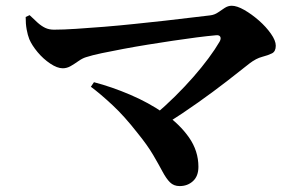

<svg xmlns="http://www.w3.org/2000/svg" viewBox="-20 -671 1040 658"><path d="M68 -612.8 81.5 -619.1Q96.6 -604.5 109.2 -593.1Q121.9 -581.8 135 -575.5Q148.1 -569.3 165.1 -569.3Q196.6 -569.3 240.9 -572.2Q285.3 -575.1 336.7 -579.2Q388.1 -583.4 441.5 -589Q494.9 -594.5 544.4 -600Q593.9 -605.6 634.6 -610.6Q675.2 -615.6 700 -618.3Q715 -620 727 -628.3Q738.9 -636.5 750.2 -643.9Q761.6 -651.3 774.2 -651.3Q791.9 -651.3 817.2 -636.9Q842.5 -622.4 867.3 -600.7Q892 -579 908.5 -555.4Q925.1 -531.9 925.1 -514.4Q925.1 -494.6 912 -488.1Q898.8 -481.5 878.4 -476.2Q857.9 -470.9 835.7 -454Q802.2 -427.2 757.7 -392.8Q713.3 -358.4 659.8 -320.4Q606.4 -282.4 545.7 -244.1L509 -275.9Q546 -307.3 579.7 -340.6Q613.4 -373.9 642.4 -407Q671.5 -440.2 694.5 -471.3Q717.6 -502.4 732.6 -528.3Q738.3 -538.5 734.9 -545Q731.4 -551.6 719.5 -550.1Q691.1 -547.6 653.1 -542.7Q615.1 -537.7 572.4 -531.4Q529.7 -525 486.4 -518Q443.2 -511 402.8 -503.4Q362.4 -495.8 329.2 -488.9Q296 -481.9 274.7 -475Q262.2 -471.1 248.9 -461.7Q235.7 -452.3 222.4 -444.6Q209.2 -437 195.1 -437Q176.2 -437 152.2 -453.1Q128.2 -469.1 108.7 -492.5Q89.3 -515.8 80.4 -536.8Q74.9 -550.6 71.4 -569.9Q67.8 -589.1 68 -612.8ZM302 -389.3Q362.9 -373.4 426.1 -346.4Q489.3 -319.5 542.4 -282.7Q595.5 -245.9 627.8 -199.8Q660 -153.6 660 -99.4Q660 -67.5 641.5 -50.4Q622.9 -33.3 595.7 -33.3Q575.5 -33.3 562.6 -46.1Q549.8 -58.8 537 -82.8Q524.3 -106.8 504.8 -140.1Q485.3 -173.4 451.2 -215.3Q406.4 -272.8 365.3 -311Q324.2 -349.3 291.4 -373.7Z"/></svg>

Font: Noto Serif KR
Style: Regular
Weight: 200
Designer: Ryoko NISHIZUKA 西塚涼子 (kana & ideographs); Frank Grießhammer (Latin, Greek & Cyrillic); Wenlong ZHANG 张文龙 (bopomofo); San
Foundry: Adobe
Version: Version 2.001;hotconv 1.1.0;makeotfexe 2.6.0